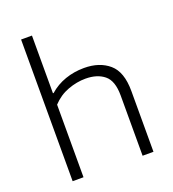

<svg xmlns="http://www.w3.org/2000/svg" viewBox="-145 -918 927 1029"><g transform="rotate(-20 319.0 -404.0)"><path d="M92.5 0V-808H154.5V-479H158.5Q198 -514 249 -531.8Q300 -549.5 356.5 -549.5Q444.5 -549.5 499 -502.8Q553.5 -456 553.5 -347V0H491.5V-344Q491.5 -427.5 451.2 -460.2Q411 -493 344.5 -493Q294.5 -493 243.8 -474.2Q193 -455.5 154.5 -414V0Z"/></g></svg>

Font: Encode Sans Exp Lt
Style: Regular
Weight: 300
Width: 7
Designer: Multiple Designers
Foundry: Impallari Type
Version: Version 3.002; ttfautohint (v1.8.3) -l 8 -r 50 -G 200 -x 14 